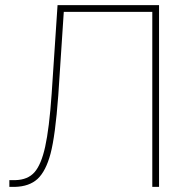

<svg xmlns="http://www.w3.org/2000/svg" viewBox="-20 -731 737 751"><path d="M205.1 -710.9C205.1 -710.9 182.1 -364.7 182.1 -364.7C182.1 -364.7 182.1 -364.7 182.1 -364.7C175.8 -272.9 167 -203.6 156.7 -157.2C146.5 -110.4 132.3 -77.1 115.2 -57.6C97.7 -37.6 72.8 -27.3 40 -26.4C40 -26.4 16.6 -26.4 16.6 -26.4C16.6 -26.4 16.6 0 16.6 0C16.6 0 38.1 0 38.1 0C38.1 0 38.1 0 38.1 0C75.7 -1 105 -11.2 127 -31.2C148.4 -51.3 165.5 -84 177.7 -129.9C189.9 -175.8 200.2 -252 208 -358.4C208 -358.4 229.5 -684.6 229.5 -684.6C229.5 -684.6 575.7 -684.6 575.7 -684.6C575.7 -684.6 575.7 0 575.7 0C575.7 0 602.1 0 602.1 0C602.1 0 602.1 -710.9 602.1 -710.9C602.1 -710.9 205.1 -710.9 205.1 -710.9Z"/></svg>

Font: WOX
Style: Regular
Weight: 500
Designer: Google
Foundry: ""
Version: ""